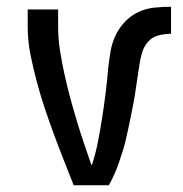

<svg xmlns="http://www.w3.org/2000/svg" viewBox="-20 -548 540 568"><path d="M302 0H198Q183 -38 168 -76Q153 -114 139 -152Q125 -190 112 -229Q99 -268 88.5 -307.5Q78 -347 70 -387Q62 -427 62 -468V-520H152V-468Q152 -433 157.5 -398.5Q163 -364 170.5 -329.5Q178 -295 187 -261.5Q196 -228 206 -194.5Q216 -161 227 -128Q238 -95 250 -61V-62L252 -60Q263 -94 270 -130Q277 -166 282.5 -201.5Q288 -237 292.5 -273Q297 -309 300 -345V-346Q303 -371 307 -395.5Q311 -420 321.5 -442.5Q332 -465 349.5 -483.5Q367 -502 389.5 -512.5Q412 -523 437 -525.5Q462 -528 486 -528V-448Q468 -448 449.5 -443.5Q431 -439 418.5 -425Q406 -411 400.5 -393Q395 -375 392.5 -357Q390 -339 387 -320.5Q384 -302 381.5 -283.5Q379 -265 375.5 -247Q372 -229 368.5 -211Q365 -193 361 -174.5Q357 -156 353 -138Q349 -120 343.5 -102.5Q338 -85 332 -67.5Q326 -50 318.5 -33Q311 -16 302 0Z"/></svg>

Font: Iosevka Term Curly Medium
Style: Regular
Weight: 500
Designer: Belleve Invis
Foundry: Belleve Invis
Version: Version 32.3.0